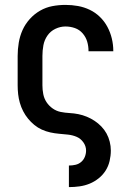

<svg xmlns="http://www.w3.org/2000/svg" viewBox="-20 -548 540 783"><path d="M261 215V127H262Q275 127 288 124Q301 121 311 112.5Q321 104 326 91.5Q331 79 331 66Q331 48 320 32.5Q309 17 292.5 10Q276 3 257.5 1Q239 -1 221 -2.5Q203 -4 185 -8Q167 -12 150.5 -19.5Q134 -27 120 -38.5Q106 -50 94.5 -64Q83 -78 74.5 -94.5Q66 -111 61 -128.5Q56 -146 54 -164Q52 -182 52 -200V-320Q52 -347 56.5 -374Q61 -401 72 -425.5Q83 -450 101.5 -470.5Q120 -491 143.5 -504.5Q167 -518 193.5 -523Q220 -528 247 -528Q273 -528 298 -523.5Q323 -519 346 -508Q369 -497 387.5 -479Q406 -461 418 -438.5Q430 -416 436 -391Q442 -366 442 -341V-339H341V-340Q341 -360 335.5 -378.5Q330 -397 317 -412Q304 -427 285.5 -433.5Q267 -440 247 -440Q226 -440 206 -430.5Q186 -421 173.5 -403Q161 -385 157 -363.5Q153 -342 153 -320V-200Q153 -182 156.5 -164Q160 -146 170 -131Q180 -116 195 -105.5Q210 -95 227.5 -91.5Q245 -88 263.5 -87Q282 -86 299.5 -82.5Q317 -79 334 -72Q351 -65 366 -55Q381 -45 393.5 -32Q406 -19 414.5 -3.5Q423 12 427.5 30Q432 48 432 66Q432 87 427 108.5Q422 130 410.5 148Q399 166 382 179.5Q365 193 345.5 201Q326 209 304.5 212Q283 215 262 215Z"/></svg>

Font: Iosevka Curly Semibold
Style: Regular
Weight: 600
Monospace: yes
Designer: Belleve Invis
Foundry: Belleve Invis
Version: Version 22.1.2; ttfautohint (v1.8.4)